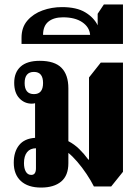

<svg xmlns="http://www.w3.org/2000/svg" viewBox="-20 -834 632 865"><path d="M165 11Q106 11 74 -18.5Q42 -48 42 -101Q42 -150 66 -180Q90 -210 138 -213V-369Q131 -367 123 -367Q90 -367 67 -391.5Q44 -416 44 -461Q44 -508 73 -534Q102 -560 159 -560Q226 -560 257 -528.5Q288 -497 288 -436V-198Q315 -184 337 -162.5Q359 -141 378 -115H381V-485L434 -552H534V-60L481 6H403Q390 -20 370 -50Q350 -80 328 -105.5Q306 -131 288 -145V-99Q288 -43 255.5 -16Q223 11 165 11ZM133 -410Q174 -410 174 -460Q174 -510 133 -510Q91 -510 91 -460Q91 -410 133 -410ZM121 -46Q142 -46 142 -76V-166Q116 -166 102 -148.5Q88 -131 88 -99Q88 -75 96.5 -60.5Q105 -46 121 -46Z M77 -636V-664Q77 -711 103.5 -741.5Q130 -772 171.5 -787Q213 -802 259 -802Q325 -802 364 -778.5Q403 -755 420 -720V-772L448 -814H534V-636ZM174 -677H386Q383 -712 350.5 -734Q318 -756 264 -756Q222 -756 198 -736.5Q174 -717 174 -677Z"/></svg>

Font: Noto Serif Thai Condensed ExtraBold
Style: Regular
Weight: 800
Width: 3
Designer: Monotype Design Team
Foundry: Monotype Imaging Inc.
Version: Version 2.002; ttfautohint (v1.8.4.7-5d5b)